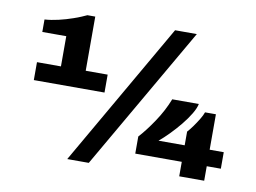

<svg xmlns="http://www.w3.org/2000/svg" viewBox="-77 -813 1253 939"><g transform="rotate(10 550.0 -344.0)"><path d="M310 12 720 -700H828L417 12ZM82 -340V-429H201V-579H82V-641Q114 -643 150.5 -651.5Q187 -660 222.5 -672.5Q258 -685 285 -698H324V-429H433V-340ZM864 0V-72H633V-157Q667 -194 704.5 -250Q742 -306 765 -365H897Q893 -344 876 -315.5Q859 -287 834.5 -257Q810 -227 783.5 -200Q757 -173 734 -154H864V-222Q876 -235 890 -254.5Q904 -274 916.5 -294.5Q929 -315 934 -330H988V-154H1058V-72H988V0Z"/></g></svg>

Font: Archivo SemiBold Expanded Black
Style: Regular
Weight: 900
Width: 7
Version: Version 2.001